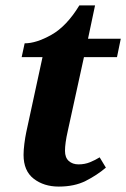

<svg xmlns="http://www.w3.org/2000/svg" viewBox="-20 -679 466 709"><path d="M197 10Q142 10 104.5 -19Q67 -48 67 -107Q67 -125 70 -148.5Q73 -172 77 -191L137 -468H60L71 -519Q114 -519 170 -550.5Q226 -582 273 -659H331L305 -536H426L412 -468H290L230 -194Q225 -172 222.5 -154Q220 -136 220 -122Q220 -97 234 -84.5Q248 -72 270 -72Q293 -72 312.5 -80Q332 -88 348 -98L371 -60Q338 -32 296.5 -11Q255 10 197 10Z"/></svg>

Font: Noto Serif
Style: Bold Italic
Weight: 700
Italic angle: -12°
Designer: Monotype Design Team
Foundry: Monotype Imaging Inc.
Version: Version 2.013